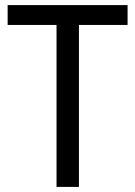

<svg xmlns="http://www.w3.org/2000/svg" viewBox="-20 -734 532 754"><path d="M290 0H202V-636H10V-714H481V-636H290Z"/></svg>

Font: Noto Sans SemiCondensed
Style: Regular
Weight: 400
Width: 4
Version: Version 2.013